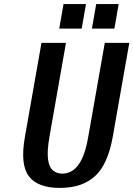

<svg xmlns="http://www.w3.org/2000/svg" viewBox="-20 -910 653 940"><path d="M273 10Q164 10 121 -47.5Q78 -105 102 -240L183 -700H303L222 -240Q210 -170 215 -131Q220 -92 239 -76Q258 -60 285 -60Q313 -60 337 -76Q361 -92 380.5 -131Q400 -170 412 -240L493 -700H613L532 -240Q508 -105 445 -47.5Q382 10 273 10ZM430 -770 451 -890H561L540 -770ZM270 -770 291 -890H401L380 -770Z"/></svg>

Font: Cuprum
Style: Bold Italic
Weight: 700
Italic angle: -10°
Designer: Jovanny Lemonad
Foundry: Jovanny Lemonad
Version: Version 3.000